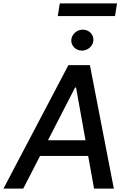

<svg xmlns="http://www.w3.org/2000/svg" viewBox="-41 -1111 761 1131"><path d="M95.9 0 195 -192.5H478.3L513.1 0H629.6L488.6 -727.3H361.9L-20.6 0ZM241.5 -284.8 401.3 -595.2H407L462.7 -284.8ZM299.4 -1016.3H636.4L648.4 -1090.9H311.1ZM378.9 -874.6C377.5 -840.6 405.9 -812.9 441.4 -812.9C477.3 -812.9 507.8 -840.6 509.2 -874.6C510.7 -908.7 482.6 -936.4 446.7 -936.4C411.2 -936.4 380.7 -908.7 378.9 -874.6Z"/></svg>

Font: Margiela Sans Medium
Style: Italic
Weight: 500
Italic angle: -9.39999°
Designer: Stefan Endress, Andreas Faust
Version: Version 1.100;FEAKit 1.0